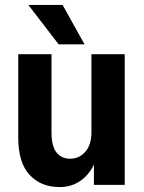

<svg xmlns="http://www.w3.org/2000/svg" viewBox="-20 -750 585 779"><path d="M222 9Q146 9 100 -40.5Q54 -90 54 -193V-530H189V-214Q189 -156 209.5 -131Q230 -106 265 -106Q301 -106 326 -134Q351 -162 351 -214V-530H486V0H361V-83Q343 -42 306.5 -16.5Q270 9 222 9ZM95 -730H234L323 -570H218Z"/></svg>

Font: Golos UI
Style: Bold
Weight: 700
Designer: A.Korolkova, Vitaly Kuzmin
Foundry: ParaType Ltd
Version: Version 2.000